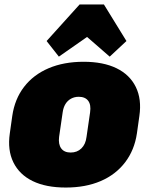

<svg xmlns="http://www.w3.org/2000/svg" viewBox="-20 -829 669 861"><path d="M275 12Q186 12 126.5 -17Q67 -46 40 -101Q13 -156 24 -231L35 -309Q46 -385 88 -439.5Q130 -494 198 -523Q266 -552 355 -552Q443 -552 502.5 -523Q562 -494 589 -439Q616 -384 605 -309L594 -231Q583 -156 541 -101Q499 -46 431.5 -17Q364 12 275 12ZM297 -145Q326 -145 345 -163.5Q364 -182 368 -215L384 -325Q389 -359 375.5 -377Q362 -395 333 -395Q314 -395 298.5 -386.5Q283 -378 273.5 -362.5Q264 -347 261 -325L245 -215Q241 -182 254.5 -163.5Q268 -145 297 -145ZM189 -645 337 -809H446L547 -645L472 -575L304 -721H453L244 -575Z"/></svg>

Font: Pathway Extreme Condensed Black
Style: Italic
Weight: 900
Width: 3
Italic angle: -8°
Version: Version 1.001;gftools[0.9.26]